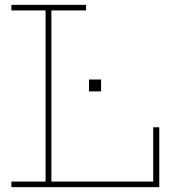

<svg xmlns="http://www.w3.org/2000/svg" viewBox="-20 -772 701 792"><path d="M27 -729V-752H335V-729H192V-23H623V0H27V-23H168V-729ZM637 -247V0H612V-247ZM347 -444H397V-395H347Z"/></svg>

Font: Hepta Slab ExtraLight
Style: Regular
Weight: 200
Designer: Michael LaGattuta
Foundry: Michael LaGattuta
Version: Version 1.100